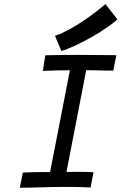

<svg xmlns="http://www.w3.org/2000/svg" viewBox="-20 -899 583 921"><path d="M243.7 -727.5 274.4 -654.3C345.2 -674.8 486.8 -753.4 543 -806.2L485.8 -879.4C427.7 -828.6 314.5 -748.5 243.7 -727.5ZM197.3 -633.8 185.5 -558.6C237.8 -561.5 283.2 -561.5 315.4 -562L220.2 -73.7H183.6C155.8 -73.7 131.3 -73.2 89.4 -71.3L75.2 1.5C150.9 1.5 200.7 -2 236.8 -2C265.6 -2 289.6 -2.4 312.5 -2.4C343.3 -2.4 373.5 -2 414.6 0.5L428.7 -72.8C403.8 -74.2 380.9 -74.7 358.9 -74.7C334 -74.7 321.3 -74.2 298.8 -74.2L393.6 -562.5C440.4 -562.5 463.4 -560.1 523.4 -560.1L538.1 -634.3C458.5 -635.3 411.6 -635.7 360.4 -635.7C313.5 -635.7 273.9 -635.7 197.3 -633.8Z"/></svg>

Font: Fantasque Sans Mono
Style: RegItalic
Weight: 400
Italic angle: -11°
Monospace: yes
Designer: Jany Belluz
Version: Version 1.6.3